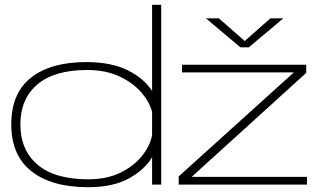

<svg xmlns="http://www.w3.org/2000/svg" viewBox="-20 -770 1340 801"><path d="M348 11Q196 11 111.5 -55.2Q27 -121.5 27 -251Q27 -381 109.2 -446Q191.5 -511 340 -511Q445 -511 513.5 -476.5Q582 -442 614.5 -390.5V-750H652.5V0H614.5V-114Q583 -61 516.5 -25Q450 11 348 11ZM839 -693.5H893L1001 -599L1108 -693.5H1162L1018 -572.5H983ZM725.5 0V-34L1206 -468H739.5V-500H1257.5V-466L779.5 -32H1260.5V0ZM65 -251Q65 -144.5 136.5 -83.2Q208 -22 349 -22Q425.5 -22 482 -49.5Q538.5 -77 572.2 -119.2Q606 -161.5 614.5 -206V-302.5Q605 -343 570.5 -383.5Q536 -424 478.5 -451Q421 -478 344 -478Q207 -478 136 -417.8Q65 -357.5 65 -251Z"/></svg>

Font: Trispace Expanded Thin
Style: Regular
Weight: 100
Width: 7
Designer: Tyler Finck
Foundry: Etcetera Type Company
Version: Version 1.210; ttfautohint (v1.8.3)